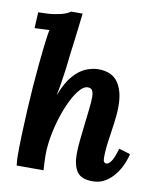

<svg xmlns="http://www.w3.org/2000/svg" viewBox="-85 -822 745 900"><g transform="rotate(10 287.0 -372.0)"><path d="M417 11Q362 11 342 -19Q322 -49 322 -102Q322 -132 326 -169.5Q330 -207 334.5 -246Q339 -285 343 -319.5Q347 -354 347 -377Q347 -392 344 -401.5Q341 -411 335 -415Q329 -419 319 -419Q301 -419 281.5 -397Q262 -375 243.5 -337.5Q225 -300 210.5 -254.5Q196 -209 187.5 -161.5Q179 -114 179 -72Q179 -59 180 -35.5Q181 -12 182 0H54Q52 -21 51.5 -29.5Q51 -38 51 -48Q51 -97 53 -152.5Q55 -208 58 -264.5Q61 -321 65 -375Q69 -429 73.5 -476Q78 -523 82 -559Q84 -576 87.5 -604Q91 -632 95 -652L25 -649L29 -725Q76 -725 107 -730Q138 -735 156 -742Q174 -749 181 -755H235Q232 -726 227 -686Q222 -646 217.5 -608.5Q213 -571 210 -551Q209 -543 207 -522.5Q205 -502 201 -474Q197 -446 192.5 -416.5Q188 -387 182 -360H183Q206 -420 235 -453Q264 -486 295 -498.5Q326 -511 354 -511Q418 -511 447 -469.5Q476 -428 476 -357Q476 -321 470 -277Q464 -233 457.5 -189Q451 -145 451 -108Q451 -92 455.5 -87Q460 -82 466 -82Q477 -82 489 -99Q501 -116 514 -161L568 -145Q564 -124 552.5 -97Q541 -70 522 -45.5Q503 -21 477 -5Q451 11 417 11Z"/></g></svg>

Font: Lora Italic
Style: Italic
Weight: 400
Italic angle: -3°
Designer: Olga Karpushina, Alexei Vanyashin (Cyrillic)
Foundry: Cyreal
Version: Version 2.210; ttfautohint (v1.8.1.43-b0c9)